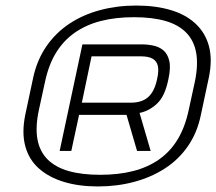

<svg xmlns="http://www.w3.org/2000/svg" viewBox="-20 -603 780 692"><path d="M704 -189 733 -325Q746 -389 733 -437Q720 -485 684.5 -518Q649 -551 594.5 -567Q540 -583 471 -583Q402 -583 340.5 -566.5Q279 -550 230 -517.5Q181 -485 147.5 -436.5Q114 -388 100 -325L71 -189Q58 -125 71 -76.5Q84 -28 120 4Q156 36 210 52.5Q264 69 333 69Q402 69 463.5 52.5Q525 36 574.5 4Q624 -28 657.5 -76.5Q691 -125 704 -189ZM682 -307 660 -206Q647 -145 620.5 -101Q594 -57 553.5 -28.5Q513 0 460 13.5Q407 27 341 27Q275 27 227.5 13.5Q180 0 151.5 -28.5Q123 -57 115 -101Q107 -145 120 -206L142 -307Q155 -369 182 -413Q209 -457 250 -485.5Q291 -514 344 -527.5Q397 -541 463 -541Q529 -541 576 -527.5Q623 -514 651 -485.5Q679 -457 687 -413Q695 -369 682 -307ZM492 -443H277L195 -59H237L265 -189H436L474 -59H523L483 -196Q518 -203 546.5 -230Q575 -257 587 -318Q596 -359 590 -384Q584 -409 569 -421.5Q554 -434 533.5 -438.5Q513 -443 492 -443ZM452 -233H275L310 -400H487Q515 -400 530 -391.5Q545 -383 549 -365Q553 -347 546 -317Q537 -274 514.5 -253.5Q492 -233 452 -233Z"/></svg>

Font: Advent Pro Light
Style: Italic
Weight: 300
Italic angle: -12°
Version: Version 3.000